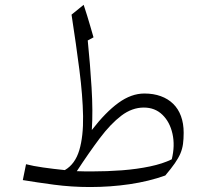

<svg xmlns="http://www.w3.org/2000/svg" viewBox="-20 -752 840 781"><path d="M564.9 -314.5Q610.4 -314.5 640.6 -285.2Q670.9 -255.9 681.6 -207.8Q692.4 -159.7 678.7 -104Q642.1 -85.9 589.8 -75Q537.6 -64 476.8 -59.3Q416 -54.7 353 -54.7Q337.9 -54.7 322.8 -54.9Q307.6 -55.2 292.5 -55.7Q342.3 -131.8 386.2 -190.2Q430.2 -248.5 473.6 -281.5Q517.1 -314.5 564.9 -314.5ZM567.4 -371.6Q514.2 -371.6 461.9 -333.7Q409.7 -295.9 353.5 -223.1Q358.4 -299.3 352.5 -395.3Q346.7 -491.2 336.9 -587.4L360.4 -600.1Q354.5 -621.1 347.9 -643.3Q341.3 -665.5 334.5 -688.2Q327.6 -710.9 320.3 -732.4L271 -692.4Q289.6 -571.8 303 -467.3Q316.4 -362.8 317.9 -280Q319.3 -197.3 302.5 -140.9Q285.6 -84.5 243.7 -60.1Q196.3 -64.9 155 -70.8Q113.8 -76.7 85.9 -84L72.8 -19.5Q127.9 -10.3 199.5 -0.7Q271 8.8 346.2 8.8Q429.2 8.8 507.3 -2.7Q585.4 -14.2 652.3 -38.1Q676.3 -66.4 691.2 -87.9Q706.1 -109.4 713.9 -127.9Q721.7 -146.5 724.4 -166.5Q727.1 -186.5 727.1 -211.9Q727.1 -250 716.1 -279.8Q705.1 -309.6 684.3 -329.8Q663.6 -350.1 634 -360.8Q604.5 -371.6 567.4 -371.6Z"/></svg>

Font: Pinar VF
Style: Regular
Weight: 300
Designer: Amin Abedi
Version: Version 2.000